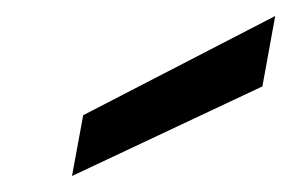

<svg xmlns="http://www.w3.org/2000/svg" viewBox="-20 -757 364 240"><path d="M70 -537 84 -613 324 -737 308 -649Z"/></svg>

Font: DeepMind Sans Medium
Style: Italic
Weight: 500
Italic angle: -10°
Designer: Jonny Pinhorn / Modifications: Colophon Foundry
Foundry: Colophon Foundry
Version: Version 1.002; ttfautohint (v1.8.2)